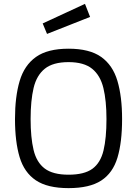

<svg xmlns="http://www.w3.org/2000/svg" viewBox="-20 -951 700 981"><path d="M330.2 10.2Q222.6 10.2 163.2 -29.7Q103.8 -69.6 80.2 -148.3Q56.6 -227 56.6 -342.6Q56.6 -457 80.5 -537.4Q104.4 -617.8 163.8 -660Q223.2 -702.2 330.2 -702.2Q437.2 -702.2 496.6 -660.3Q556 -618.4 579.9 -538Q603.8 -457.6 603.8 -342.6Q603.8 -224 580.2 -145.6Q556.6 -67.2 497.2 -28.5Q437.8 10.2 330.2 10.2ZM330.2 -58.4Q410.7 -58.4 452.3 -88.8Q493.8 -119.3 508.9 -182.4Q524 -245.4 524 -342.6Q524 -436.5 508.3 -501.1Q492.6 -565.6 450.8 -599.6Q408.9 -633.6 330.2 -633.6Q250.9 -633.6 209 -599.9Q167.1 -566.2 151.7 -501.7Q136.4 -437.1 136.4 -342.6Q136.4 -248.4 151.5 -185.1Q166.5 -121.7 208.4 -90Q250.3 -58.4 330.2 -58.4ZM220.3 -777.7 198.1 -831.2 414.2 -931.2 440.3 -864.5Z"/></svg>

Font: Titillium Web
Style: Bold
Weight: 700
Designer: Mohamed Gaber, Accademia di Belle Arti di Urbino
Foundry: Kief Type Foundry, Accademia di Belle Arti di Urbino
Version: Version 3.000